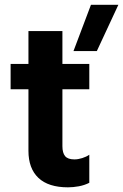

<svg xmlns="http://www.w3.org/2000/svg" viewBox="-20 -776 522 814"><path d="M268.2 18.2Q185.2 18.2 142.9 -21.8Q100.6 -61.8 100.6 -136.6V-397.6H25V-505H100.6V-644.2H244.6V-505H358.6V-397.6H244.6V-156Q244.6 -127.8 256.1 -114Q267.6 -100.2 295.6 -100.2Q311.2 -100.2 328.8 -105.8Q346.4 -111.4 358.6 -120V-1Q338 9.4 314.1 13.8Q290.2 18.2 268.2 18.2ZM291.6 -559.6 365.6 -755.6H481.8L390.6 -559.6Z"/></svg>

Font: Maven Pro VF Beta
Style: Regular
Weight: 400
Designer: Joe Prince
Foundry: Joe Prince
Version: Version 2.002